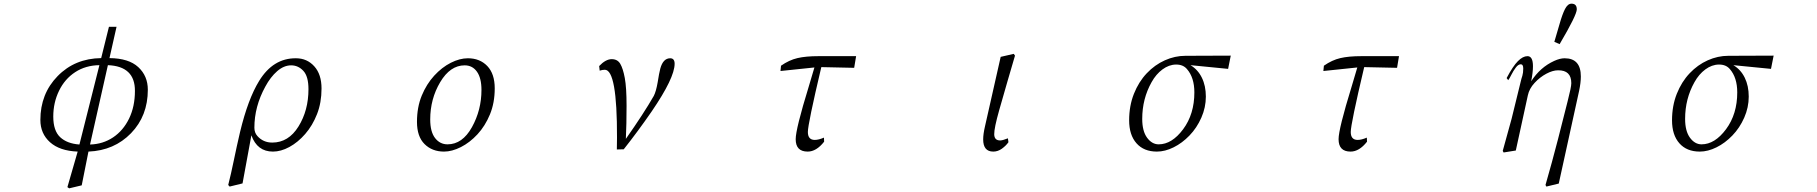

<svg xmlns="http://www.w3.org/2000/svg" viewBox="-20 -824 10040 1061"><path d="M203.1 -161.1Q203.1 -305.7 298.3 -403.3Q393.6 -501 539.1 -502.9L582 -675.8H624L585 -502.9Q691.4 -502 744.1 -453.1Q796.9 -404.3 796.9 -328.1Q796.9 -183.6 704.1 -87.9Q611.3 7.8 468.8 13.7L431.6 200.2L362.3 216.8L352.5 210L409.2 13.7Q309.6 9.8 256.3 -38.1Q203.1 -85.9 203.1 -161.1ZM274.4 -179.7Q274.4 -101.6 312.5 -65.9Q350.6 -30.3 418.9 -25.4L529.3 -463.9Q453.1 -462.9 395.5 -425.3Q337.9 -387.7 306.2 -322.3Q274.4 -256.8 274.4 -179.7ZM477.5 -25.4Q548.8 -27.3 605 -64.9Q661.1 -102.5 693.4 -168.9Q725.6 -235.4 725.6 -321.3Q726.6 -458 576.2 -463.9Z M1241.2 198.2Q1256.8 136.7 1272.5 60.5Q1288.1 -15.6 1306.6 -94.7Q1350.6 -277.3 1412.1 -377Q1489.3 -502.9 1615.2 -502Q1676.8 -502 1716.8 -457.5Q1756.8 -413.1 1756.8 -335Q1756.8 -256.8 1731.9 -193.4Q1707 -129.9 1666.5 -83.5Q1626 -37.1 1579.1 -11.7Q1532.2 13.7 1488.3 13.7Q1401.4 13.7 1369.1 -76.2L1320.3 189.5L1249 207ZM1385.7 -118.2Q1385.7 -90.8 1402.3 -72.3Q1434.6 -36.1 1484.4 -36.1Q1574.2 -36.1 1629.4 -125Q1684.6 -213.9 1684.6 -331.1Q1684.6 -402.3 1656.2 -432.6Q1627.9 -462.9 1588.9 -462.9Q1548.8 -462.9 1511.7 -430.7Q1474.6 -398.4 1446.3 -345.7Q1385.7 -235.4 1385.7 -118.2Z M2284.2 -150.4Q2284.2 -231.4 2310.5 -295.4Q2336.9 -359.4 2379.4 -405.8Q2421.9 -452.1 2471.2 -477.1Q2520.5 -502 2565.4 -502Q2631.8 -502 2672.9 -459Q2713.9 -416 2713.9 -335.9Q2713.9 -255.9 2687.5 -191.9Q2661.1 -127.9 2618.7 -82Q2576.2 -36.1 2526.9 -11.2Q2477.5 13.7 2433.6 13.7Q2368.2 13.7 2326.2 -27.8Q2284.2 -69.3 2284.2 -150.4ZM2357.4 -164.1Q2357.4 -95.7 2384.3 -61Q2411.1 -26.4 2453.1 -26.4Q2535.2 -26.4 2587.9 -121.1Q2640.6 -215.8 2640.6 -327.1Q2640.6 -392.6 2615.7 -427.7Q2590.8 -462.9 2547.9 -462.9Q2467.8 -462.9 2412.6 -370.1Q2357.4 -277.3 2357.4 -164.1Z M3291 -459Q3327.1 -497.1 3360.4 -497.1Q3392.6 -497.1 3407.7 -471.2Q3422.9 -445.3 3432.6 -393.1Q3442.4 -340.8 3442.4 -239.3Q3442.4 -137.7 3438.5 -56.6Q3538.1 -198.2 3592.8 -293.9Q3605.5 -318.4 3614.3 -369.1Q3622.1 -419.9 3628.9 -445.3Q3644.5 -502 3683.6 -502Q3708 -502 3708 -471.7Q3708 -393.6 3581.1 -208Q3504.9 -97.7 3426.8 1L3388.7 2L3389.6 -63.5Q3390.6 -438.5 3322.3 -438.5Q3308.6 -438.5 3293.9 -433.6Z M4293 -431.6 4295.9 -460.9Q4340.8 -492.2 4386.7 -502.9Q4432.6 -513.7 4502.9 -513.7H4710.9L4700.2 -449.2L4518.6 -453.1Q4444.3 -138.7 4444.3 -94.7Q4444.3 -50.8 4482.4 -50.8Q4503.9 -50.8 4533.2 -63.5L4534.2 -41Q4491.2 13.7 4443.4 13.7Q4377 13.7 4377 -54.7Q4377 -111.3 4449.2 -345.7Q4466.8 -404.3 4480.5 -451.2Z M5413.1 -53.7Q5413.1 -83 5422.9 -125L5509.8 -509.8L5582 -526.4L5588.9 -516.6Q5564.5 -432.6 5546.9 -373Q5529.3 -313.5 5501.5 -214.8Q5473.6 -116.2 5474.1 -82Q5474.6 -47.9 5506.8 -47.9Q5520.5 -47.9 5549.8 -59.6L5552.7 -38.1Q5539.1 -18.6 5516.6 -2.4Q5494.1 13.7 5468.8 13.7Q5413.1 13.7 5413.1 -53.7Z M6219.7 -159.2Q6219.7 -239.3 6246.1 -305.7Q6272.5 -372.1 6316.9 -418.9Q6361.3 -465.8 6417 -490.7Q6472.7 -515.6 6530.3 -515.6L6781.2 -516.6L6766.6 -443.4L6558.6 -463.9Q6599.6 -439.5 6621.6 -394.5Q6643.6 -349.6 6643.6 -290Q6643.6 -230.5 6618.7 -173.8Q6593.8 -117.2 6553.2 -75.2Q6512.7 -33.2 6465.3 -9.8Q6418 13.7 6373 13.7Q6300.8 13.7 6260.3 -32.2Q6219.7 -78.1 6219.7 -159.2ZM6292 -167Q6292 -99.6 6318.8 -63Q6345.7 -26.4 6382.8 -26.4Q6456.1 -26.4 6518.1 -109.9Q6580.1 -193.4 6580.1 -313.5Q6580.1 -395.5 6539.1 -442.4Q6517.6 -467.8 6478.5 -467.3Q6439.5 -466.8 6403.8 -440.4Q6368.2 -414.1 6343.8 -370.1Q6292 -278.3 6292 -167Z M7293 -431.6 7295.9 -460.9Q7340.8 -492.2 7386.7 -502.9Q7432.6 -513.7 7502.9 -513.7H7710.9L7700.2 -449.2L7518.6 -453.1Q7444.3 -138.7 7444.3 -94.7Q7444.3 -50.8 7482.4 -50.8Q7503.9 -50.8 7533.2 -63.5L7534.2 -41Q7491.2 13.7 7443.4 13.7Q7377 13.7 7377 -54.7Q7377 -111.3 7449.2 -345.7Q7466.8 -404.3 7480.5 -451.2Z M8284.2 9.8 8333 -167 8383.8 -374Q8386.7 -387.7 8392.6 -405.3Q8397.5 -421.9 8397.5 -445.3Q8397.5 -468.8 8383.8 -468.8Q8370.1 -468.8 8356.4 -450.7Q8342.8 -432.6 8332 -411.1Q8321.3 -389.6 8314.5 -380.9L8305.7 -392.6Q8340.8 -459 8368.2 -486.3Q8395.5 -513.7 8420.9 -513.7Q8451.2 -513.7 8451.2 -458Q8451.2 -423.8 8441.4 -375Q8491.2 -452.1 8568.4 -487.3Q8600.6 -502 8626 -502Q8715.8 -502 8715.8 -401.4Q8715.8 -367.2 8706.1 -321.3L8593.8 190.4L8525.4 207L8520.5 198.2Q8556.6 73.2 8589.8 -55.7Q8622.1 -183.6 8642.6 -263.7Q8663.1 -342.8 8663.1 -364.3Q8663.1 -436.5 8589.8 -435.5Q8560.5 -435.5 8524.9 -416.5Q8489.3 -397.5 8460 -365.7Q8430.7 -334 8422.9 -296.9L8356.4 7.8L8289.1 18.6ZM8569.3 -592.8Q8582 -633.8 8597.7 -689.5Q8613.3 -745.1 8628.4 -774.4Q8643.6 -803.7 8664.1 -803.7Q8693.4 -803.7 8693.4 -772.5Q8693.4 -741.2 8598.6 -580.1Z M9219.7 -159.2Q9219.7 -239.3 9246.1 -305.7Q9272.5 -372.1 9316.9 -418.9Q9361.3 -465.8 9417 -490.7Q9472.7 -515.6 9530.3 -515.6L9781.2 -516.6L9766.6 -443.4L9558.6 -463.9Q9599.6 -439.5 9621.6 -394.5Q9643.6 -349.6 9643.6 -290Q9643.6 -230.5 9618.7 -173.8Q9593.8 -117.2 9553.2 -75.2Q9512.7 -33.2 9465.3 -9.8Q9418 13.7 9373 13.7Q9300.8 13.7 9260.3 -32.2Q9219.7 -78.1 9219.7 -159.2ZM9292 -167Q9292 -99.6 9318.8 -63Q9345.7 -26.4 9382.8 -26.4Q9456.1 -26.4 9518.1 -109.9Q9580.1 -193.4 9580.1 -313.5Q9580.1 -395.5 9539.1 -442.4Q9517.6 -467.8 9478.5 -467.3Q9439.5 -466.8 9403.8 -440.4Q9368.2 -414.1 9343.8 -370.1Q9292 -278.3 9292 -167Z"/></svg>

Font: GenEi Koburi Mincho v6
Style: Regular
Weight: 400
Designer: o_tamon (Modified)
Foundry: o_tamon / Adobe Systems Incorporated
Version: Version 6.1